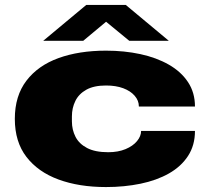

<svg xmlns="http://www.w3.org/2000/svg" viewBox="-20 -745 849 777"><path d="M409 12Q300 12 217 -18.5Q134 -49 87 -110Q40 -171 40 -264Q40 -357 87 -418.5Q134 -480 217 -510Q300 -540 409 -540Q483 -540 548 -526Q613 -512 663 -483.5Q713 -455 741 -412.5Q769 -370 769 -314H542Q542 -338 525 -357.5Q508 -377 478.5 -388Q449 -399 409 -399Q360 -399 329.5 -382Q299 -365 285 -336.5Q271 -308 271 -274V-254Q271 -220 285.5 -191.5Q300 -163 332.5 -146Q365 -129 418 -129Q458 -129 488 -141.5Q518 -154 534.5 -174Q551 -194 551 -215H769Q769 -157 741 -114Q713 -71 663.5 -43Q614 -15 548.5 -1.5Q483 12 409 12ZM155 -580 329 -725H489L663 -580H503L374 -686H444L317 -580Z"/></svg>

Font: Archivo Expanded Black
Style: Regular
Weight: 900
Width: 7
Designer: Hector Gatti
Foundry: Omnibus-Type
Version: Version 2.001